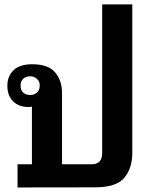

<svg xmlns="http://www.w3.org/2000/svg" viewBox="-20 -845 672 866"><path d="M72.8 -458.5Q72.8 -439 84.5 -427.7Q96.2 -416.5 116.7 -416.5Q134.8 -416.5 147 -427.7Q159.2 -439 159.2 -459Q159.7 -478 146.5 -489.5Q133.3 -501 116.7 -501Q97.2 -501 85 -490Q72.8 -479 72.8 -458.5ZM259.8 -425.3V-104H394Q414.6 -104 427.7 -115.5Q440.9 -127 440.9 -155.3V-825.2H576.7V-155.3Q576.7 -85.9 540.5 -43Q504.4 0 408.7 0L59.1 0.5V-104H124V-364.3Q121.6 -363.3 117.7 -362.8Q113.8 -362.3 109.9 -362.3Q64.9 -362.3 39.1 -387.9Q13.2 -413.6 13.2 -458.5Q13.2 -501 41 -528.1Q68.8 -555.2 125.5 -555.2Q197.8 -555.2 228.8 -518.3Q259.8 -481.4 259.8 -425.3Z"/></svg>

Font: Roboto Web
Style: Bold
Weight: 700
Designer: Google
Version: Version 1.200310; 2013